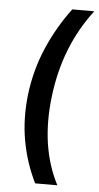

<svg xmlns="http://www.w3.org/2000/svg" viewBox="-56 -785 449 870"><g transform="rotate(5 168.5 -350.0)"><path d="M71 -350Q85 -462 128 -562Q171 -662 237 -750H337Q207 -581 179 -350Q151 -119 239 50H138Q94 -39 76 -138.5Q58 -238 71 -350Z"/></g></svg>

Font: Haskoy SemiBold
Style: Italic
Weight: 600
Designer: Ertekin Erdin
Foundry: Ertekin Erdin
Version: Version 2.000; ttfautohint (v1.8.4.7-5d5b)